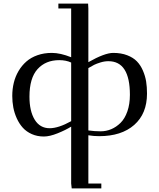

<svg xmlns="http://www.w3.org/2000/svg" viewBox="-20 -749 879 1063"><path d="M47.9 -217.8Q47.9 -255.9 56.4 -290.8Q64.9 -325.7 82.8 -356Q100.6 -386.2 126 -408.4Q151.4 -430.7 187.5 -443.4Q223.6 -456.1 267.1 -456.1Q314 -456.1 374 -432.1V-702.1H303.2V-729H467.8L469.2 -702.1V-404.8Q559.6 -456.1 606.9 -456.1Q650.9 -456.1 684.3 -443.1Q717.8 -430.2 738 -409.2Q758.3 -388.2 771.2 -358.2Q784.2 -328.1 789.1 -297.6Q793.9 -267.1 793.9 -231Q793.9 -119.6 723.1 -57.4Q652.3 4.9 528.8 4.9Q499 4.9 469.2 0V267.1H541V293.9H377L374 267.1V-47.9Q343.3 -28.8 299.1 -11Q254.9 6.8 223.1 6.8Q186 6.8 156 -6.6Q126 -20 106.2 -42Q86.4 -64 73 -93.5Q59.6 -123 53.7 -154.1Q47.9 -185.1 47.9 -217.8ZM143.1 -213.9Q143.1 -133.8 172.1 -86.4Q201.2 -39.1 254.9 -39.1Q303.7 -39.1 374 -78.1V-402.8Q345.2 -416 308.1 -416Q232.9 -416 188 -366.5Q143.1 -316.9 143.1 -213.9ZM469.2 -26.9Q502.9 -22 537.1 -22Q567.9 -22 595.7 -33.7Q623.5 -45.4 647.2 -68.6Q670.9 -91.8 685.1 -132.1Q699.2 -172.4 699.2 -224.1Q699.2 -410.2 580.1 -410.2Q558.6 -410.2 536.4 -403.3Q514.2 -396.5 501.5 -390.1Q488.8 -383.8 469.2 -372.1Z"/></svg>

Font: Dehuti Alt
Style: Bold
Weight: 700
Version: Version 1.2